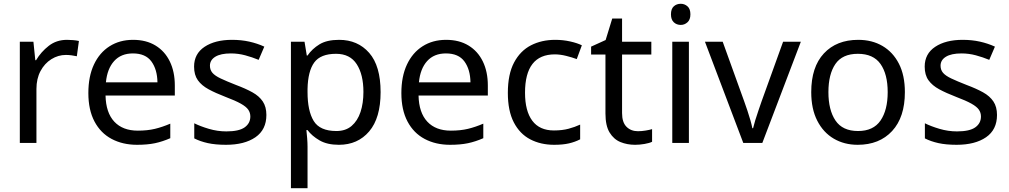

<svg xmlns="http://www.w3.org/2000/svg" viewBox="-20 -757 5346 1017"><path d="M335 -546Q350 -546 367.5 -544.5Q385 -543 398 -540L387 -459Q374 -462 358.5 -464Q343 -466 329 -466Q288 -466 252 -443.5Q216 -421 194.5 -380.5Q173 -340 173 -286V0H85V-536H157L167 -438H171Q197 -482 238 -514Q279 -546 335 -546Z M685 -546Q754 -546 803.5 -516Q853 -486 879.5 -431.5Q906 -377 906 -304V-251H539Q541 -160 585.5 -112.5Q630 -65 710 -65Q761 -65 800.5 -74.5Q840 -84 882 -102V-25Q841 -7 801 1.5Q761 10 706 10Q630 10 571.5 -21Q513 -52 480.5 -113.5Q448 -175 448 -264Q448 -352 477.5 -415Q507 -478 560.5 -512Q614 -546 685 -546ZM684 -474Q621 -474 584.5 -433.5Q548 -393 541 -321H814Q813 -389 782 -431.5Q751 -474 684 -474Z M1391 -148Q1391 -70 1333 -30Q1275 10 1177 10Q1121 10 1080.5 1Q1040 -8 1009 -24V-104Q1041 -88 1086.5 -74.5Q1132 -61 1179 -61Q1246 -61 1276 -82.5Q1306 -104 1306 -140Q1306 -160 1295 -176Q1284 -192 1255.5 -208Q1227 -224 1174 -244Q1122 -264 1085 -284Q1048 -304 1028 -332Q1008 -360 1008 -404Q1008 -472 1063.5 -509Q1119 -546 1209 -546Q1258 -546 1300.5 -536.5Q1343 -527 1380 -510L1350 -440Q1316 -454 1279 -464Q1242 -474 1203 -474Q1149 -474 1120.5 -456.5Q1092 -439 1092 -409Q1092 -387 1105 -371.5Q1118 -356 1148.5 -341.5Q1179 -327 1230 -307Q1281 -288 1317 -268Q1353 -248 1372 -219.5Q1391 -191 1391 -148Z M1776 -546Q1875 -546 1935.5 -477Q1996 -408 1996 -269Q1996 -132 1935.5 -61Q1875 10 1775 10Q1713 10 1672.5 -13.5Q1632 -37 1609 -68H1603Q1605 -51 1607 -25Q1609 1 1609 20V240H1521V-536H1593L1605 -463H1609Q1633 -498 1672 -522Q1711 -546 1776 -546ZM1760 -472Q1678 -472 1644.5 -426Q1611 -380 1609 -286V-269Q1609 -170 1641.5 -116.5Q1674 -63 1762 -63Q1811 -63 1842.5 -90Q1874 -117 1889.5 -163.5Q1905 -210 1905 -270Q1905 -362 1869.5 -417Q1834 -472 1760 -472Z M2343 -546Q2412 -546 2461.5 -516Q2511 -486 2537.5 -431.5Q2564 -377 2564 -304V-251H2197Q2199 -160 2243.5 -112.5Q2288 -65 2368 -65Q2419 -65 2458.5 -74.5Q2498 -84 2540 -102V-25Q2499 -7 2459 1.5Q2419 10 2364 10Q2288 10 2229.5 -21Q2171 -52 2138.5 -113.5Q2106 -175 2106 -264Q2106 -352 2135.5 -415Q2165 -478 2218.5 -512Q2272 -546 2343 -546ZM2342 -474Q2279 -474 2242.5 -433.5Q2206 -393 2199 -321H2472Q2471 -389 2440 -431.5Q2409 -474 2342 -474Z M2915 10Q2844 10 2788.5 -19Q2733 -48 2701.5 -109Q2670 -170 2670 -265Q2670 -364 2703 -426Q2736 -488 2792.5 -517Q2849 -546 2921 -546Q2962 -546 3000 -537.5Q3038 -529 3062 -517L3035 -444Q3011 -453 2979 -461Q2947 -469 2919 -469Q2761 -469 2761 -266Q2761 -169 2799.5 -117.5Q2838 -66 2914 -66Q2958 -66 2991.5 -75Q3025 -84 3053 -97V-19Q3026 -5 2993.5 2.5Q2961 10 2915 10Z M3359 -62Q3379 -62 3400 -65.5Q3421 -69 3434 -73V-6Q3420 1 3394 5.5Q3368 10 3344 10Q3302 10 3266.5 -4.5Q3231 -19 3209 -55Q3187 -91 3187 -156V-468H3111V-510L3188 -545L3223 -659H3275V-536H3430V-468H3275V-158Q3275 -109 3298.5 -85.5Q3322 -62 3359 -62Z M3586 -737Q3606 -737 3621.5 -723.5Q3637 -710 3637 -681Q3637 -653 3621.5 -639Q3606 -625 3586 -625Q3564 -625 3549 -639Q3534 -653 3534 -681Q3534 -710 3549 -723.5Q3564 -737 3586 -737ZM3629 -536V0H3541V-536Z M3917 0 3714 -536H3808L3922 -220Q3930 -198 3939 -171Q3948 -144 3955 -119.5Q3962 -95 3965 -78H3969Q3973 -95 3980.5 -120Q3988 -145 3997.5 -172Q4007 -199 4014 -220L4128 -536H4222L4018 0Z M4773 -269Q4773 -136 4705.5 -63Q4638 10 4523 10Q4452 10 4396.5 -22.5Q4341 -55 4309 -117.5Q4277 -180 4277 -269Q4277 -402 4344 -474Q4411 -546 4526 -546Q4599 -546 4654.5 -513.5Q4710 -481 4741.5 -419.5Q4773 -358 4773 -269ZM4368 -269Q4368 -174 4405.5 -118.5Q4443 -63 4525 -63Q4606 -63 4644 -118.5Q4682 -174 4682 -269Q4682 -364 4644 -418Q4606 -472 4524 -472Q4442 -472 4405 -418Q4368 -364 4368 -269Z M5261 -148Q5261 -70 5203 -30Q5145 10 5047 10Q4991 10 4950.5 1Q4910 -8 4879 -24V-104Q4911 -88 4956.5 -74.5Q5002 -61 5049 -61Q5116 -61 5146 -82.5Q5176 -104 5176 -140Q5176 -160 5165 -176Q5154 -192 5125.5 -208Q5097 -224 5044 -244Q4992 -264 4955 -284Q4918 -304 4898 -332Q4878 -360 4878 -404Q4878 -472 4933.5 -509Q4989 -546 5079 -546Q5128 -546 5170.5 -536.5Q5213 -527 5250 -510L5220 -440Q5186 -454 5149 -464Q5112 -474 5073 -474Q5019 -474 4990.5 -456.5Q4962 -439 4962 -409Q4962 -387 4975 -371.5Q4988 -356 5018.5 -341.5Q5049 -327 5100 -307Q5151 -288 5187 -268Q5223 -248 5242 -219.5Q5261 -191 5261 -148Z"/></svg>

Font: Noto Sans
Style: Regular
Weight: 400
Designer: Monotype Design Team
Foundry: Monotype Imaging Inc.
Version: Version 2.007